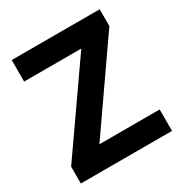

<svg xmlns="http://www.w3.org/2000/svg" viewBox="-153 -757 827 872"><g transform="rotate(-30 260.5 -321.5)"><path d="M499.5 -112.3V0H21.5V-88.4L329.6 -529.8H29.8V-642.6H491.2V-554.7L183.6 -112.3Z"/></g></svg>

Font: Khula Bold
Style: Regular
Weight: 700
Designer: Erin McLaughlin, Steve Matteson
Version: Version 1.000;PS 1.0;hotconv 1.0.72;makeotf.lib2.5.5900